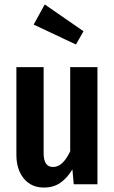

<svg xmlns="http://www.w3.org/2000/svg" viewBox="-20 -832 517 867"><path d="M420 0H313L307 -67Q282 -26 251 -5.5Q220 15 179 15Q121 15 87.5 -26Q54 -67 54 -133V-529H177V-140Q177 -78 219 -78Q243 -78 262 -96.5Q281 -115 297 -149V-529H420ZM182 -812 357 -691 323 -631 132 -721Z"/></svg>

Font: Fira Sans Extra Condensed Medium
Style: Regular
Weight: 500
Width: 1
Designer: Carrois Corporate & Edenspiekermann AG
Foundry: Carrois Corporate GbR & Edenspiekermann AG
Version: Version 4.203